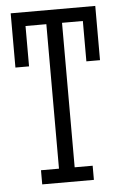

<svg xmlns="http://www.w3.org/2000/svg" viewBox="-50 -707 469 744"><g transform="rotate(-5 184.5 -335.5)"><path d="M73 -460V-617H154V-55H84V0H285V-55H215V-617H296V-460H349V-671H20V-460Z"/></g></svg>

Font: Stint Ultra Condensed
Style: Regular
Weight: 400
Width: 1
Designer: Astigmatic (AOETI)
Foundry: Astigmatic (AOETI)
Version: Version 1.000